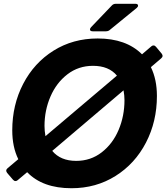

<svg xmlns="http://www.w3.org/2000/svg" viewBox="-20 -982 882 1018"><path d="M837 -698Q842 -691 842 -686Q842 -679 835 -673L780 -626Q812 -561 812 -473Q812 -338 754 -226Q696 -114 592.5 -49Q489 16 359 16Q206 16 124 -69L74 -27Q69 -22 62 -22Q55 -22 49 -29L18 -65Q13 -72 13 -77Q13 -84 20 -90L77 -138Q45 -203 45 -291Q45 -426 103 -537.5Q161 -649 264 -713.5Q367 -778 498 -778Q649 -778 733 -694L782 -736Q787 -741 794 -741Q801 -741 807 -734ZM221 -260 600 -581Q557 -633 473 -633Q396 -633 337.5 -588Q279 -543 247.5 -470Q216 -397 216 -314Q216 -288 221 -260ZM635 -503 257 -182Q301 -129 384 -129Q461 -129 519.5 -174.5Q578 -220 609 -293.5Q640 -367 640 -451Q640 -476 635 -503ZM472 -816Q457 -816 457 -826Q457 -831 463 -838L573 -953Q581 -962 595 -962H697Q712 -962 712 -952Q712 -946 705 -940L563 -824Q555 -816 541 -816Z"/></svg>

Font: Open Sauce Two ExtraBold Italic
Style: Regular
Weight: 800
Italic angle: -10°
Designer: Alfredo Marco Pradil
Foundry: Creative Sauce Fz LLC
Version: Version 1.477